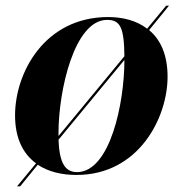

<svg xmlns="http://www.w3.org/2000/svg" viewBox="-20 -606 658 676"><path d="M40 50H51L113 -26C149 -2 196 10 249 10C469 10 570 -192 570 -336C570 -413 545 -467 505 -500L575 -586H565L498 -505C462 -533 413 -546 361 -546C137 -546 33 -350 33 -200C33 -121 60 -65 107 -31ZM186 -138C186 -288 242 -536 357 -536C403 -536 417 -510 418 -408L186 -127C186 -131 186 -134 186 -138ZM251 0C209 0 189 -33 186 -114L418 -395C418 -241 367 0 251 0Z"/></svg>

Font: Noto Serif Display
Style: Bold Italic
Weight: 700
Italic angle: -12°
Designer: Monotype Design Team
Foundry: Monotype Imaging Inc.
Version: Version 2.009